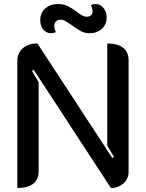

<svg xmlns="http://www.w3.org/2000/svg" viewBox="-20 -925 725 954"><path d="M66 -620Q66 -661 93 -685Q120 -709 166 -709L538 -140L546 -146L513 -201V-709Q565 -709 592 -687.5Q619 -666 619 -624V-71Q619 -37 593.5 -14Q568 9 531 9L147 -579L139 -572L172 -517V-76Q172 9 66 9ZM180 -825Q180 -861 205 -883Q230 -905 269 -905Q296 -905 316.5 -895Q337 -885 362 -866Q378 -854 389 -848Q400 -842 411 -842Q425 -842 432.5 -849Q440 -856 440 -867Q440 -881 432 -899Q441 -905 456 -905Q478 -905 494 -885.5Q510 -866 510 -840Q510 -803 486 -781.5Q462 -760 425 -760Q402 -760 382.5 -770Q363 -780 338 -799Q316 -814 305 -820.5Q294 -827 281 -827Q267 -827 258.5 -819Q250 -811 250 -797Q250 -780 258 -766Q246 -760 233 -760Q210 -760 195 -778Q180 -796 180 -825Z"/></svg>

Font: K2D Medium
Style: Regular
Weight: 500
Designer: Katatrad Aksorn Co.,Ltd.
Foundry: Cadson Demak Co.,Ltd.
Version: Version 1.000; ttfautohint (v1.6)